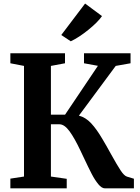

<svg xmlns="http://www.w3.org/2000/svg" viewBox="-20 -1036 772 1056"><path d="M37 0V-53.5L112 -65V-673.5L37 -688V-743H337.5V-688L260 -673.5V-405.5H338L518.5 -674L442 -688V-743H698V-688L616.5 -673.5L414 -400Q451 -390.5 481.5 -357.8Q512 -325 543.5 -271Q564.5 -236 590.5 -188.5Q624 -128 643.5 -98.5Q663 -69 678.5 -64.5L716.5 -53V0H557.5Q539.5 0 520.8 -22.8Q502 -45.5 484.5 -79.2Q467 -113 440.5 -169.5L422.5 -207.5Q390.5 -275.5 362.5 -314Q334.5 -352.5 306.5 -352.5H260V-65L347 -52.5V0ZM369 -809 317 -843.5 448 -1016.5 541 -947.5Q518 -914 466 -872Q414 -830 369.5 -809Z"/></svg>

Font: Merriweather Text
Style: Bold
Weight: 700
Designer: Eben Sorkin
Foundry: Eben Sorkin
Version: Version 2.100